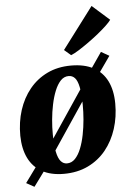

<svg xmlns="http://www.w3.org/2000/svg" viewBox="-61 -909 699 1022"><g transform="rotate(-5 288.5 -398.0)"><path d="M81 69 38.5 45.5 108 -50 158.5 -111.5 405.5 -480 435 -527 496 -615.5 539 -591 476.5 -502 429.5 -443 182 -74 149 -23.5ZM331 -557Q402 -557 450 -531.2Q498 -505.5 522.8 -456Q547.5 -406.5 548 -335.5Q548.5 -264 528.2 -200.8Q508 -137.5 469 -89.2Q430 -41 373 -13.5Q316 14 243.5 14Q174.5 14 127 -12.2Q79.5 -38.5 55 -88.2Q30.5 -138 29.5 -208Q29 -281 49.2 -344.2Q69.5 -407.5 108.5 -455.2Q147.5 -503 203.5 -530Q259.5 -557 331 -557ZM313.5 -502.5Q288.5 -502.5 270.2 -483Q252 -463.5 239 -431.2Q226 -399 217.8 -359.5Q209.5 -320 205.8 -278.8Q202 -237.5 202.5 -201Q203 -142 210.5 -106.5Q218 -71 231.8 -55.5Q245.5 -40 264.5 -40Q289.5 -40 308 -59.2Q326.5 -78.5 339.5 -111Q352.5 -143.5 360.5 -183.5Q368.5 -223.5 372 -264.8Q375.5 -306 375 -343.5Q374.5 -404 367.2 -438.8Q360 -473.5 346.5 -488Q333 -502.5 313.5 -502.5ZM301 -642.5 467.5 -863.5 560 -781.5Q551.5 -769.5 532.2 -751.2Q513 -733 487 -712Q461 -691 433 -671Q405 -651 379.8 -635Q354.5 -619 336.5 -612Z"/></g></svg>

Font: Merriweather 48pt Black
Style: Italic
Weight: 900
Italic angle: -7.8°
Version: Version 2.101